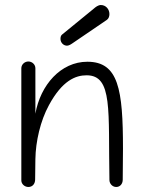

<svg xmlns="http://www.w3.org/2000/svg" viewBox="-20 -745 575 765"><path d="M121 -473C121 -488 108 -500 93 -500C78 -500 65 -488 65 -473V-26C65 -12 78 0 93 0C110 0 120 -13 120 -30L121 -111C122 -181 141 -264 175 -326C228 -424 281 -445 325 -445C430 -445 411 -305 416 -28C416 -13 428 0 443 0C459 0 469 -13 469 -29C469.6 -73.4 470 -114.5 470 -152.3C470 -389 452.2 -499 328 -499C222 -499 141 -406 121 -292ZM406 -666C413 -671 416 -680 416 -689C416 -709 401 -725 382 -725C371 -725 361 -717 353 -710L227 -607C222 -603 221 -596 221 -590C221 -575 233 -563 247 -563C253 -563 261 -567 268 -572Z"/></svg>

Font: Comic Neue
Style: Normal
Weight: 400
Designer: Craig Rozynski
Foundry: Craig Rozynski
Version: Version 2.003